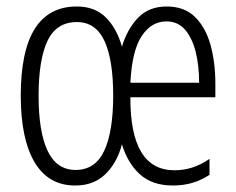

<svg xmlns="http://www.w3.org/2000/svg" viewBox="-20 -562 729 592"><path d="M494 -542Q549 -542 582 -509Q615 -476 629.5 -422Q644 -368 644 -305V-262H382Q381 -37 518 -37Q545 -37 571.5 -45Q598 -53 626 -72V-23Q602 -7 574 1.5Q546 10 513 10Q450 10 412 -24Q374 -58 356 -117Q341 -60 305 -25Q269 10 212 10Q129 10 86.5 -62Q44 -134 44 -267Q44 -542 217 -542Q272 -542 306 -508.5Q340 -475 356 -418Q372 -472 405.5 -507Q439 -542 494 -542ZM493 -496Q447 -496 417 -451Q387 -406 382 -307H594Q594 -359 583.5 -401.5Q573 -444 551 -470Q529 -496 493 -496ZM217 -494Q154 -494 126.5 -436Q99 -378 99 -267Q99 -155 127 -96.5Q155 -38 213 -38Q274 -38 301.5 -97.5Q329 -157 329 -267Q329 -378 302 -436Q275 -494 217 -494Z"/></svg>

Font: Noto Sans Hebrew ExtraCondensed Light
Style: Regular
Weight: 300
Width: 2
Designer: Monotype Design Team
Foundry: Monotype Imaging Inc.
Version: Version 2.004; ttfautohint (v1.8.4.7-5d5b)